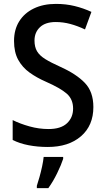

<svg xmlns="http://www.w3.org/2000/svg" viewBox="-20 -744 541 985"><path d="M459 -195Q459 -100 395.5 -45Q332 10 225 10Q173 10 126.5 1Q80 -8 45 -26V-128Q83 -109 131.5 -95.5Q180 -82 229 -82Q292 -82 323.5 -111.5Q355 -141 355 -187Q355 -235 322.5 -263.5Q290 -292 215 -325Q169 -345 132 -371.5Q95 -398 73.5 -437Q52 -476 52 -534Q52 -592 78.5 -634.5Q105 -677 153.5 -700.5Q202 -724 267 -724Q318 -724 363 -713Q408 -702 449 -683L416 -593Q378 -611 341 -621Q304 -631 266 -631Q213 -631 185 -604.5Q157 -578 157 -536Q157 -503 170 -481Q183 -459 212 -441Q241 -423 290 -401Q372 -364 415.5 -318.5Q459 -273 459 -195ZM304 71Q294 102 273 145Q252 188 228 221H169V209Q175 191 182.5 164.5Q190 138 196 110Q202 82 204 61H304Z"/></svg>

Font: Noto Sans Gurmukhi SemiCondensed Medium
Style: Regular
Weight: 500
Width: 4
Designer: Jelle Bosma - Monotype Design Team
Foundry: Monotype Imaging Inc.
Version: Version 2.004; ttfautohint (v1.8.4.7-5d5b)